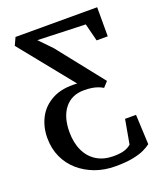

<svg xmlns="http://www.w3.org/2000/svg" viewBox="-146 -642 823 980"><g transform="rotate(-20 266.0 -151.5)"><path d="M310 246Q252.5 246 202.2 227.8Q152 209.5 113.5 176Q75 142.5 53.8 95.8Q32.5 49 32.5 -8.5Q32.5 -68 58.2 -117.5Q84 -167 137 -195.2Q190 -223.5 271 -218L37.5 -507.5L56.5 -549H500V-391H439.5L415.5 -486.5L155.5 -495.5L220 -429L418.5 -178.5L392.5 -150Q382.5 -156.5 368.2 -162Q354 -167.5 334.8 -170.8Q315.5 -174 290.5 -174Q256.5 -174 230.2 -161.8Q204 -149.5 185.8 -126.2Q167.5 -103 158.2 -70.8Q149 -38.5 149 1.5Q149 60 169.5 103.5Q190 147 227.8 170.2Q265.5 193.5 317.5 194Q355 194 377.5 187.2Q400 180.5 415.5 166.5L439 35H498.5L506 197Q492 208 468.8 219.2Q445.5 230.5 407.2 238.2Q369 246 310 246Z"/></g></svg>

Font: Merriweather 28pt
Style: Regular
Weight: 400
Version: Version 2.100